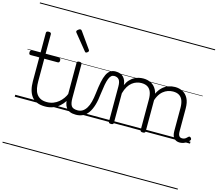

<svg xmlns="http://www.w3.org/2000/svg" viewBox="-185 -1235 2221 1960"><g transform="rotate(15 926.0 -255.0)"><path d="M324 17Q273 17 237.5 2Q202 -13 180.5 -41.5Q159 -70 148.5 -110Q138 -150 138 -201V-452H47Q36 -452 32 -458Q28 -464 28 -476Q28 -489 32 -494.5Q36 -500 47 -500H138V-711Q138 -721 144.5 -725.5Q151 -730 164 -730Q177 -730 184 -725.5Q191 -721 191 -711V-500H332Q343 -500 347.5 -494.5Q352 -489 352 -476Q352 -464 347.5 -458Q343 -452 332 -452H191V-213Q191 -175 197 -142Q203 -109 218.5 -84.5Q234 -60 261 -45.5Q288 -31 331 -31Q341 -31 346 -23.5Q351 -16 350.5 -7Q350 2 343.5 9.5Q337 17 324 17ZM0 476H388V486H0ZM0 -20H388V0H0ZM0 -505H388V-500H0ZM0 -996H388V-986H0Z M323 17Q312 17 306.5 9.5Q301 2 301.5 -7Q302 -16 309 -23.5Q316 -31 329 -31Q366 -31 397 -43Q428 -55 452 -75Q476 -95 494 -120Q512 -145 522 -172Q526 -183 535 -182.5Q544 -182 550 -174.5Q556 -167 553 -157Q542 -124 522 -93Q502 -62 473.5 -37Q445 -12 407 2.5Q369 17 323 17ZM388 476V486ZM388 -20V0ZM388 -505V-500ZM388 -996V-986Z M650 17Q612 17 586.5 6.5Q561 -4 546.5 -24Q532 -44 526 -72.5Q520 -101 520 -137V-496Q520 -506 526 -510.5Q532 -515 545 -515Q559 -515 565.5 -510.5Q572 -506 572 -496V-137Q572 -82 588.5 -56.5Q605 -31 656 -31Q665 -31 669.5 -23.5Q674 -16 673.5 -7Q673 2 667.5 9.5Q662 17 650 17ZM388 476H713V486H388ZM388 -20H713V0H388ZM388 -505H713V-500H388ZM388 -996H713V-986H388Z M648 17Q639 17 634.5 9.5Q630 2 630.5 -7Q631 -16 637 -23.5Q643 -31 654 -31Q685 -31 707.5 -45.5Q730 -60 747 -87.5Q764 -115 774.5 -155Q785 -195 791 -247Q799 -318 809.5 -369Q820 -420 835.5 -452Q851 -484 873.5 -499.5Q896 -515 929 -515Q938 -515 942.5 -508Q947 -501 946.5 -491.5Q946 -482 941 -474.5Q936 -467 927 -467Q909 -467 896 -455.5Q883 -444 873 -419Q863 -394 855.5 -354Q848 -314 841 -257Q834 -186 818.5 -134.5Q803 -83 779 -49Q755 -15 722.5 1Q690 17 648 17ZM713 476H813V486H713ZM713 -20H813V0H713ZM713 -505H813V-500H713ZM713 -996H813V-986H713Z M584 -623Q581 -623 577.5 -625Q574 -627 571 -632L440 -793Q436 -798 435 -800.5Q434 -803 434 -808Q434 -813 440.5 -820Q447 -827 455.5 -832Q464 -837 470 -837Q480 -837 487 -827L606 -659Q609 -654 610 -651.5Q611 -649 611 -647Q611 -639 601 -631Q591 -623 584 -623Z M1020 15Q1007 15 1001 10.5Q995 6 995 -4V-374Q995 -424 978 -445.5Q961 -467 927 -467Q917 -467 912.5 -474.5Q908 -482 908 -491.5Q908 -501 913.5 -508Q919 -515 929 -515Q957 -515 978 -507Q999 -499 1013 -484Q1027 -469 1035 -449Q1043 -429 1045 -405V-402Q1061 -438 1082.5 -460.5Q1104 -483 1127.5 -496Q1151 -509 1175.5 -514Q1200 -519 1222 -519Q1267 -519 1303.5 -500Q1340 -481 1361.5 -440.5Q1383 -400 1383 -334V-4Q1383 6 1376.5 10.5Q1370 15 1356 15Q1342 15 1336 10.5Q1330 6 1330 -4V-326Q1330 -371 1318.5 -403Q1307 -435 1281.5 -452Q1256 -469 1214 -469Q1190 -469 1165 -461Q1140 -453 1117.5 -435.5Q1095 -418 1077 -388.5Q1059 -359 1047 -316V-4Q1047 6 1040.5 10.5Q1034 15 1020 15ZM1747 17Q1727 17 1711.5 10.5Q1696 4 1685.5 -8Q1675 -20 1669.5 -38.5Q1664 -57 1664 -82V-326Q1664 -371 1652.5 -403Q1641 -435 1615.5 -452Q1590 -469 1549 -469Q1522 -469 1495 -460Q1468 -451 1444 -431Q1420 -411 1401.5 -377Q1383 -343 1372 -292H1348Q1355 -355 1375 -398Q1395 -441 1424 -468Q1453 -495 1487.5 -507Q1522 -519 1557 -519Q1602 -519 1638 -500Q1674 -481 1695.5 -440.5Q1717 -400 1717 -334V-94Q1717 -74 1721 -60Q1725 -46 1734.5 -38.5Q1744 -31 1758 -31Q1770 -31 1779.5 -34Q1789 -37 1798.5 -44Q1808 -51 1818 -62Q1824 -68 1831 -67.5Q1838 -67 1844 -60Q1849 -55 1851 -48Q1853 -41 1848 -34Q1837 -19 1820.5 -7.5Q1804 4 1785.5 10.5Q1767 17 1747 17ZM813 476H1852V486H813ZM813 -20H1852V0H813ZM813 -505H1852V-500H813ZM813 -996H1852V-986H813Z"/></g></svg>

Font: Playwrite PL Guides
Style: Regular
Weight: 400
Designer: Veronika Burian, José Scaglione
Foundry: TypeTogether
Version: Version 1.003